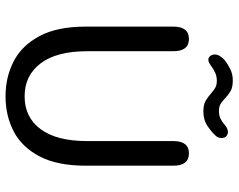

<svg xmlns="http://www.w3.org/2000/svg" viewBox="-100 -710 820 659"><g transform="rotate(90 309.5 -380.0)"><path d="M310 10.5Q243.7 10.5 189.5 -17.7Q135.3 -45.8 103.1 -106.6Q70.8 -167.3 70.8 -265V-565.2Q70.8 -619 113.2 -619Q155.3 -619 155.3 -565.2V-269.8Q155.3 -164.8 197 -109.9Q238.7 -55 310 -55Q382 -55 422.8 -109.9Q463.7 -164.8 463.7 -269.8V-565.2Q463.7 -619 505.8 -619Q548.2 -619 548.2 -565.2V-265Q548.2 -167.3 516.4 -106.6Q484.7 -45.8 430.8 -17.7Q376.8 10.5 310 10.5ZM362.2 -668.5Q338.7 -668.5 325.3 -676.4Q312 -684.3 299.7 -695.2Q289.3 -704.5 280.2 -709.6Q271.2 -714.7 256.5 -714.7Q241.5 -714.7 229.5 -709.2Q217.5 -703.8 208.5 -697Q201.8 -692 195.7 -688.8Q189.5 -685.5 184.7 -685.5Q177.5 -685.5 172 -691.9Q166.5 -698.3 166.5 -707.3Q166.5 -724.2 185.8 -741.7Q198.5 -751.8 216.4 -760.7Q234.3 -769.5 255.2 -769.5Q278.8 -769.5 291.8 -762.1Q304.8 -754.7 316.5 -743.3Q326.2 -734 335.6 -728Q345 -722 360.7 -722Q375.7 -722 386.5 -727.3Q397.3 -732.7 405.5 -739.7Q412 -745.7 418.8 -749.2Q425.5 -752.8 432.5 -752.8Q440.5 -752.8 446.8 -747.4Q453.2 -742 453.2 -731Q453.2 -718.8 445.3 -710.7Q434.8 -698.5 413.2 -683.5Q391.5 -668.5 362.2 -668.5Z"/></g></svg>

Font: Sono ExtraLight
Style: Regular
Weight: 200
Designer: Tyler Finck
Foundry: Tyler Finck
Version: Version 2.112